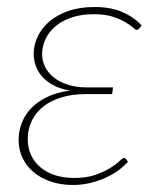

<svg xmlns="http://www.w3.org/2000/svg" viewBox="-20 -521 455 547"><path d="M377 -440Q373.5 -436 369.5 -436Q366 -436 358.2 -443Q350.5 -450 336.5 -458.2Q322.5 -466.5 301 -473.5Q279.5 -480.5 248 -480.5Q210.5 -480.5 182.8 -470.8Q155 -461 136.8 -445Q118.5 -429 109.2 -408.5Q100 -388 100 -367Q100 -347 108.8 -329.8Q117.5 -312.5 134 -299.8Q150.5 -287 174 -279.5Q197.5 -272 227.5 -272H302L299.5 -253H225Q185.5 -253 154.8 -243.5Q124 -234 102.8 -217Q81.5 -200 70.2 -176.2Q59 -152.5 59 -124.5Q59 -100 68.2 -79.8Q77.5 -59.5 94.8 -44.8Q112 -30 136.5 -22Q161 -14 191 -14Q227 -14 252.2 -23Q277.5 -32 294.2 -42.5Q311 -53 320.2 -62Q329.5 -71 333.5 -71Q336.5 -71 339 -67.5L344.5 -60.5Q334 -48 317.8 -36Q301.5 -24 281.2 -14.8Q261 -5.5 237.2 0.2Q213.5 6 187.5 6Q153 6 124.5 -3.8Q96 -13.5 75.8 -30.5Q55.5 -47.5 44.2 -71Q33 -94.5 33 -122Q33 -147.5 42 -170.8Q51 -194 69 -212.8Q87 -231.5 114.5 -244.8Q142 -258 179 -263Q150 -268 130.2 -279.2Q110.5 -290.5 98.5 -304.8Q86.5 -319 81.2 -335.5Q76 -352 76 -367.5Q76 -392 87 -416Q98 -440 119.8 -459Q141.5 -478 174 -489.5Q206.5 -501 249.5 -501Q296 -501 329 -486.5Q362 -472 383.5 -448.5Z"/></svg>

Font: Lato Thin
Style: Italic
Weight: 200
Italic angle: -7°
Designer: Lukasz Dziedzic
Foundry: tyPoland Lukasz Dziedzic
Version: Version 2.007; 2014-02-27